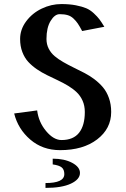

<svg xmlns="http://www.w3.org/2000/svg" viewBox="-20 -730 620 946"><path d="M49.8 0ZM239.7 51.8Q297.4 51.8 335.7 72.3Q374 92.8 374 122.1Q374 153.8 329.3 174.8Q284.7 195.8 204.1 195.8V171.9Q296.9 171.9 296.9 127.9Q296.9 105.5 284.2 95Q271.5 84.5 239.7 80.1ZM49.8 -170.9 163.1 -186Q170.4 -127.9 207.3 -84Q244.1 -40 283.2 -40Q341.3 -40 369.6 -75.9Q397.9 -111.8 397.9 -178.2Q397.9 -209 387 -233.6Q376 -258.3 357.7 -275.6Q339.4 -293 315.4 -307.4Q291.5 -321.8 265.1 -334.2Q238.8 -346.7 212.2 -359.6Q185.5 -372.6 161.6 -388.9Q137.7 -405.3 119.4 -425Q101.1 -444.8 90.1 -473.6Q79.1 -502.4 79.1 -538.1Q79.1 -585 109.1 -625.2Q139.2 -665.5 185.8 -687.7Q232.4 -710 282.2 -710Q322.8 -710 353.8 -703.9Q384.8 -697.8 404.5 -689.5Q424.3 -681.2 442.1 -664.6Q460 -647.9 469.7 -635Q479.5 -622.1 494.1 -598.1L384.8 -577.1Q372.1 -601.1 363.3 -614Q354.5 -627 341.8 -638.9Q329.1 -650.9 313 -655.5Q296.9 -660.2 273.9 -660.2Q249.5 -660.2 229.2 -626.7Q209 -593.3 209 -538.1Q209 -511.7 220 -490.2Q231 -468.8 249.3 -453.4Q267.6 -438 291.5 -424.3Q315.4 -410.6 341.8 -397.7Q368.2 -384.8 394.8 -371.1Q421.4 -357.4 445.3 -339.4Q469.2 -321.3 487.5 -299.6Q505.9 -277.8 516.8 -246.8Q527.8 -215.8 527.8 -178.2Q527.8 -96.2 458.7 -43.2Q389.6 9.8 275.9 9.8Q189.9 9.8 129.4 -42.2Q68.8 -94.2 49.8 -170.9Z"/></svg>

Font: Pfennig
Style: Bold
Weight: 700
Version: Version 20120410 ; ttfautohint (v0.8)